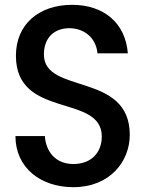

<svg xmlns="http://www.w3.org/2000/svg" viewBox="-20 -768 604 796"><path d="M284 8C435 8 518 -98 518 -209C518 -471 162 -375 162 -542C162 -617 211 -653 272 -651C341 -648 380 -600 384 -547H510C500 -674 409 -748 279 -748C141 -748 46 -667 46 -537C46 -273 402 -381 402 -202C402 -136 359 -88 284 -88C210 -88 170 -140 166 -204H44C44 -73 148 8 284 8Z"/></svg>

Font: Malmofest Medium
Style: Regular
Weight: 500
Designer: Jonny Pinhorn (Poppins), Kolossal
Version: Version 1.004;Glyphs 3.1.2 (3151)